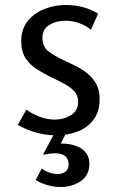

<svg xmlns="http://www.w3.org/2000/svg" viewBox="-20 -529 470 769"><path d="M244 -509Q278 -509 311.5 -500.5Q345 -492 373 -474L344 -410Q322 -428 295 -437Q268 -446 242 -446Q205 -446 177.5 -429Q150 -412 150 -378Q150 -341 174.5 -323Q199 -305 233 -289Q258 -277 283.5 -264.5Q309 -252 330.5 -234.5Q352 -217 365.5 -192.5Q379 -168 379 -132Q379 -82 354.5 -49.5Q330 -17 290.5 -2Q251 13 205 13Q165 13 125 2Q85 -9 51 -29L86 -90Q110 -72 140 -61Q170 -50 198 -50Q236 -50 264.5 -68Q293 -86 293 -122Q293 -147 277.5 -163.5Q262 -180 238 -193Q214 -206 188 -218Q158 -233 129.5 -250.5Q101 -268 83 -295Q65 -322 65 -364Q65 -412 90.5 -444Q116 -476 157 -492.5Q198 -509 244 -509ZM205 -9H252L223 46Q278 46 308 67.5Q338 89 338 127Q338 173 303.5 196.5Q269 220 223 220Q198 220 172 213Q146 206 123 192L147 146Q162 157 178.5 162.5Q195 168 210 168Q229 168 242 158.5Q255 149 255 130Q255 109 242 97Q229 85 200 85Q190 85 178 86.5Q166 88 152 91Z"/></svg>

Font: Rosario Light
Style: Regular
Weight: 400
Version: Version 1.101; ttfautohint (v1.8.1.43-b0c9)